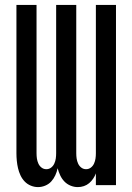

<svg xmlns="http://www.w3.org/2000/svg" viewBox="-20 -755 540 783"><path d="M135 8Q120 8 105.5 2Q91 -4 80.5 -15Q70 -26 63.5 -40Q57 -54 53.5 -69Q50 -84 48.5 -99.5Q47 -115 47 -130V-735H129V-130Q129 -119 130.5 -108.5Q132 -98 136.5 -88Q141 -78 149.5 -71.5Q158 -65 169 -65Q180 -65 188.5 -71.5Q197 -78 201.5 -88Q206 -98 207.5 -108.5Q209 -119 209 -130V-735H291V-130Q291 -119 292.5 -108.5Q294 -98 298.5 -88Q303 -78 311.5 -71.5Q320 -65 331 -65Q342 -65 350.5 -71.5Q359 -78 363.5 -88Q368 -98 369.5 -108.5Q371 -119 371 -130V-735H453V0H371V-48Q367 -37 360 -26.5Q353 -16 343.5 -8Q334 0 322 4Q310 8 297 8Q282 8 267.5 2Q253 -4 242.5 -15Q232 -26 225.5 -40Q219 -54 215 -69Q212 -54 205.5 -40Q199 -26 189 -15Q179 -4 164.5 2Q150 8 135 8Z"/></svg>

Font: Iosevka Fixed Medium
Style: Regular
Weight: 500
Monospace: yes
Designer: Belleve Invis
Foundry: Belleve Invis
Version: Version 32.3.0